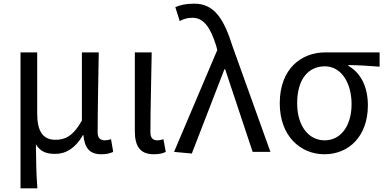

<svg xmlns="http://www.w3.org/2000/svg" viewBox="-20 -829 2106 1048"><path d="M92 199H184C178 114 177 66 176 -41C202 2 238 11 282 11C341 11 393 -22 433 -92H435C442 -19 471 13 533 13C562 13 581 8 598 0L586 -69C572 -65 562 -63 553 -63C529 -63 513 -75 513 -106C513 -237 517 -396 519 -543H427V-171C377 -82 332 -66 283 -66C212 -66 183 -115 183 -210V-543H92Z M819 13C850 13 869 8 885 0L872 -69C860 -65 849 -63 839 -63C816 -63 801 -75 801 -106C801 -237 806 -396 808 -543H716V-113C716 -32 744 13 819 13Z M1027 9 1205 -451H1209L1359 0H1456L1250 -574C1201 -730 1148 -809 1040 -809C992 -809 963 -801 937 -790L961 -714C980 -724 1000 -732 1030 -732C1092 -732 1129 -679 1160 -579L1166 -556L930 0Z M1751 13C1884 13 1988 -85 1988 -254C1988 -357 1948 -432 1881 -470V-474C1941 -473 1991 -470 2052 -465V-543H1755C1627 -543 1507 -456 1507 -265C1507 -86 1620 13 1751 13ZM1752 -63C1665 -63 1602 -141 1602 -265C1602 -402 1667 -467 1753 -467C1847 -467 1899 -370 1899 -261C1899 -139 1838 -63 1752 -63Z"/></svg>

Font: Source Han Sans TC
Style: Regular
Weight: 400
Designer: Ryoko NISHIZUKA 西塚涼子 (kana, bopomofo & ideographs); Paul D. Hunt (Latin, Greek & Cyrillic); Sandoll Communications 산돌커뮤니
Foundry: Adobe
Version: Version 2.002;hotconv 1.0.116;makeotfexe 2.5.65601